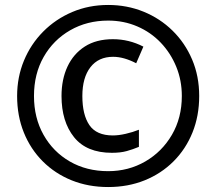

<svg xmlns="http://www.w3.org/2000/svg" viewBox="-20 -744 872 774"><path d="M416 10Q336 10 269 -17Q202 -44 152.5 -93.5Q103 -143 76 -210Q49 -277 49 -357Q49 -433 76.5 -499.5Q104 -566 154 -616.5Q204 -667 271 -695.5Q338 -724 416 -724Q492 -724 558.5 -697Q625 -670 675.5 -620.5Q726 -571 754.5 -504Q783 -437 783 -357Q783 -277 756 -210Q729 -143 679.5 -93.5Q630 -44 563 -17Q496 10 416 10ZM416 -54Q498 -54 565.5 -93Q633 -132 673 -200.5Q713 -269 713 -357Q713 -420 690.5 -475Q668 -530 628 -572Q588 -614 533.5 -637.5Q479 -661 416 -661Q331 -661 263 -622Q195 -583 156 -514.5Q117 -446 117 -357Q117 -269 155.5 -200.5Q194 -132 261.5 -93Q329 -54 416 -54ZM431 -128Q329 -128 278.5 -191Q228 -254 228 -357Q228 -424 252 -475.5Q276 -527 322 -556.5Q368 -586 435 -586Q500 -586 558 -556L529 -489Q479 -515 436 -515Q377 -515 344.5 -473Q312 -431 312 -357Q312 -281 340.5 -239.5Q369 -198 435 -198Q458 -198 486.5 -204.5Q515 -211 540 -221V-152Q516 -142 491 -135Q466 -128 431 -128Z"/></svg>

Font: Noto Sans Bengali
Style: Bold
Weight: 700
Designer: Jelle Bosma - Monotype Design Team
Foundry: Monotype Imaging Inc.
Version: Version 2.003; ttfautohint (v1.8.4.7-5d5b)